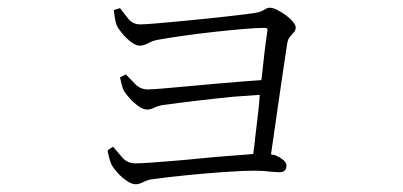

<svg xmlns="http://www.w3.org/2000/svg" viewBox="-20 -490 1040 496"><path d="M331 -14Q320 -14 306.5 -23.5Q293 -33 282.5 -45Q272 -57 268 -65Q265 -71 262 -82.5Q259 -94 258 -102L272 -111Q283 -98 296 -83Q309 -68 330 -68Q345 -68 371 -70Q397 -72 429 -74.5Q461 -77 495 -80.5Q529 -84 561.5 -86.5Q594 -89 621 -91Q628 -92 634 -92Q637 -110 639 -132L648 -209Q650 -227 651 -245Q618 -243 581 -240Q532 -235 486 -229.5Q440 -224 404 -219Q388 -217 379 -212Q370 -207 360 -207Q350 -207 338 -215.5Q326 -224 316 -235Q306 -246 301 -254Q297 -260 294.5 -271Q292 -282 290 -290L305 -298Q316 -286 329.5 -272.5Q343 -259 362 -259Q370 -259 396 -261Q422 -263 458.5 -266.5Q495 -270 535 -273.5Q575 -277 613 -280Q636 -282 655 -283Q656 -286 656 -289Q660 -328 664 -360.5Q668 -393 671 -411Q671 -414 670 -416Q668 -418 664 -418Q643 -418 608 -415Q573 -412 532 -407.5Q491 -403 452.5 -397.5Q414 -392 387 -387Q375 -385 363 -378.5Q351 -372 341 -372Q331 -372 318 -382Q305 -392 294.5 -405Q284 -418 281 -426Q278 -434 276.5 -445.5Q275 -457 274 -464L290 -469Q300 -456 311.5 -441.5Q323 -427 342 -427Q354 -427 383 -429.5Q412 -432 449.5 -435.5Q487 -439 524.5 -443Q562 -447 592 -450.5Q622 -454 636 -456Q649 -458 655.5 -461Q662 -464 666.5 -467Q671 -470 677 -470Q685 -470 696 -464.5Q707 -459 718 -451Q729 -443 736.5 -434Q744 -425 744 -419Q744 -412 739 -406.5Q734 -401 729 -395Q724 -389 722 -378Q718 -352 712 -311.5Q706 -271 699.5 -226Q693 -181 687 -139Q683 -113 680 -91Q686 -90 691 -89Q703 -84 711.5 -77Q720 -70 720 -62Q720 -53 715 -49Q710 -45 702 -45Q696 -45 686 -46Q676 -47 664 -48Q652 -49 639 -49Q606 -49 557 -45.5Q508 -42 458.5 -37Q409 -32 374 -27Q363 -26 351 -20Q339 -14 331 -14Z"/></svg>

Font: Noto Serif HK ExtraLight ExtraLight
Style: Regular
Weight: 250
Version: Version 2.003-H1;hotconv 1.1.1;makeotfexe 2.6.0